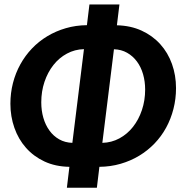

<svg xmlns="http://www.w3.org/2000/svg" viewBox="-20 -802 838 877"><path d="M514 -686.5Q577 -685 627 -662Q677 -639 712 -600.2Q747 -561.5 765.5 -509.8Q784 -458 784 -399.5Q784 -350 772.2 -304.2Q760.5 -258.5 738.8 -218.8Q717 -179 685.8 -146.5Q654.5 -114 615.5 -90.5Q576.5 -67 530.8 -53.8Q485 -40.5 434 -40L422.5 55.5H285.5L297 -40Q233.5 -41 183.5 -64.2Q133.5 -87.5 98.8 -126.8Q64 -166 45.8 -218Q27.5 -270 27.5 -328Q27.5 -377 39.2 -422.8Q51 -468.5 73 -508.2Q95 -548 126 -580.5Q157 -613 196 -636.5Q235 -660 280.5 -673.2Q326 -686.5 377 -687L388.5 -781.5H525.5ZM643 -393Q643 -430 633.5 -463Q624 -496 605.5 -521Q587 -546 560.5 -561Q534 -576 500.5 -577L447.5 -149.5Q489.5 -150.5 525.5 -170Q561.5 -189.5 587.5 -222.5Q613.5 -255.5 628.2 -299.2Q643 -343 643 -393ZM168.5 -334.5Q168.5 -297 178 -264Q187.5 -231 205.8 -205.8Q224 -180.5 250.5 -165.5Q277 -150.5 310.5 -149.5L363.5 -577.5Q321.5 -576.5 285.8 -557.2Q250 -538 224 -505Q198 -472 183.2 -428.2Q168.5 -384.5 168.5 -334.5Z"/></svg>

Font: Lato Heavy
Style: Italic
Weight: 800
Italic angle: -7°
Designer: Lukasz Dziedzic
Foundry: tyPoland Lukasz Dziedzic
Version: Version 2.007; 2014-02-27